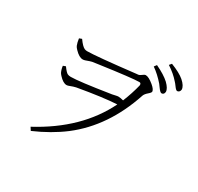

<svg xmlns="http://www.w3.org/2000/svg" viewBox="-183 -1049 1365 1325"><g transform="rotate(30 500.0 -386.5)"><path d="M181.6 -662.1 202.1 -669.9Q232.4 -627 253.9 -617.2Q264.6 -613.3 274.4 -613.3Q344.7 -613.3 649.4 -648.4Q657.2 -648.4 661.1 -649.4Q671.9 -650.4 693.4 -667Q702.1 -672.9 708 -672.9Q732.4 -672.9 772.5 -639.6Q802.7 -614.3 803.7 -596.7Q803.7 -587.9 785.2 -572.3Q764.6 -554.7 758.8 -539.1Q660.2 -241.2 444.3 -75.2Q343.8 1 212.9 57.6L197.3 33.2Q508.8 -133.8 638.7 -399.4Q530.3 -393.6 335 -359.4Q318.4 -356.4 283.2 -342.8Q274.4 -339.8 267.6 -339.8Q240.2 -339.8 206.1 -377Q197.3 -386.7 193.4 -393.6Q182.6 -416 179.7 -442.4L200.2 -450.2Q225.6 -415 239.3 -408.2Q250 -403.3 264.6 -403.3Q329.1 -403.3 565.4 -440.4Q569.3 -441.4 572.3 -441.4Q581.1 -442.4 594.7 -446.3Q611.3 -450.2 618.2 -450.2Q634.8 -450.2 659.2 -443.4Q689.5 -518.6 707 -589.8Q709 -608.4 694.3 -609.4Q639.6 -609.4 389.6 -574.2Q356.4 -570.3 341.8 -567.4Q331.1 -565.4 293.9 -551.8Q284.2 -548.8 276.4 -548.8Q247.1 -548.8 211.9 -585.9Q199.2 -598.6 194.3 -609.4Q185.5 -630.9 181.6 -662.1ZM725.6 -752 740.2 -771.5Q812.5 -737.3 849.6 -703.1Q885.7 -668 885.7 -641.6Q883.8 -619.1 864.3 -618.2Q853.5 -618.2 834 -645.5Q823.2 -660.2 817.4 -668Q773.4 -718.8 725.6 -752ZM810.5 -813.5 825.2 -831.1Q898.4 -802.7 933.6 -772.5Q971.7 -739.3 972.7 -710Q969.7 -687.5 950.2 -685.5Q940.4 -685.5 923.8 -709Q911.1 -726.6 902.3 -735.4Q866.2 -777.3 810.5 -813.5Z"/></g></svg>

Font: GenYoMin JP Light
Style: Regular
Weight: 300
Version: Version 1.001;PS 1;hotconv 16.6.51;makeotf.lib2.5.65220 DEVE